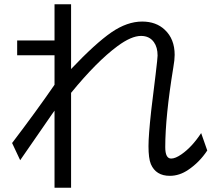

<svg xmlns="http://www.w3.org/2000/svg" viewBox="-20 -838 1020 906"><path d="M237.3 -817.9H315.4V-512.2Q429.7 -632.8 505.9 -685.5Q580.1 -736.3 650.9 -736.3Q716.8 -736.3 757.8 -697.3Q804.2 -653.8 804.2 -579.1Q804.2 -555.7 797.9 -520Q759.8 -287.1 759.8 -143.6Q759.8 -89.8 787.6 -89.8Q807.6 -89.8 836.4 -109.9Q885.7 -144 929.2 -210L958 -127.9Q921.4 -72.3 868.2 -36.6Q826.7 -8.3 781.2 -8.3Q715.8 -8.3 691.9 -63.5Q680.7 -90.3 680.7 -148.4Q680.7 -199.2 693.4 -314.9L695.3 -331.1L714.4 -487.3Q723.6 -564 723.6 -575.7Q723.6 -614.7 706.5 -638.7Q685.5 -668.5 645.5 -668.5Q599.6 -668.5 534.2 -620.1Q436.5 -547.9 315.4 -399.9V47.9H237.3V-315.9L224.1 -297.4L181.6 -235.8Q103.5 -123 75.2 -82L37.1 -163.1Q152.3 -314.5 237.3 -438V-577.1H61V-647H237.3Z"/></svg>

Font: FORM UDPGothic
Style: Regular
Weight: 400
Foundry: Pronama LLC
Version: Version 1.05101